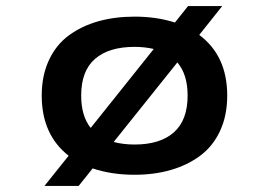

<svg xmlns="http://www.w3.org/2000/svg" viewBox="-20 -567 890 635"><path d="M425 11Q349 11 286.5 -10L240 48H127L207 -52Q118 -121.5 118 -251Q118 -317 141.8 -368Q165.5 -419 207.8 -450Q250 -481 304.8 -496.5Q359.5 -512 425 -512Q498 -512 558.5 -492.5L602 -547H715L639 -451.5Q731.5 -382.5 731.5 -251Q731.5 -185 707.8 -134Q684 -83 641.8 -51.8Q599.5 -20.5 544.8 -4.8Q490 11 425 11ZM248.5 -251Q248.5 -183 280 -144L488.5 -405Q459 -412 425 -412Q340 -412 294.2 -372.2Q248.5 -332.5 248.5 -251ZM425 -89Q509.5 -89 555 -129.2Q600.5 -169.5 600.5 -251Q600.5 -321 566.5 -360.5L356 -97.5Q387.5 -89 425 -89Z"/></svg>

Font: League Mono Wide Medium
Style: Regular
Weight: 500
Width: 8
Designer: Tyler Finck
Foundry: The League of Moveable Type / Tyler Finck
Version: Version 2.210